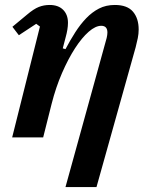

<svg xmlns="http://www.w3.org/2000/svg" viewBox="-20 -554 603 774"><path d="M141 -447 126 -458 56 -412 30 -446 89 -495Q116 -518 136.5 -526Q157 -534 180 -534Q215 -534 234.5 -514.5Q254 -495 254 -462Q254 -449 251.5 -434Q249 -419 245 -405L233 -359L244 -356Q263 -392 283.5 -424Q304 -456 327.5 -480.5Q351 -505 379 -519.5Q407 -534 443 -534Q493 -534 516 -507Q539 -480 539 -435Q539 -418 535.5 -400.5Q532 -383 527 -364L369 200H244L410 -401Q413 -414 413 -423Q413 -450 388 -450Q365 -450 337.5 -426Q310 -402 282.5 -359.5Q255 -317 230 -259.5Q205 -202 188 -135L154 0H29Z"/></svg>

Font: IBM Plex Serif SmBld
Style: Italic
Weight: 600
Italic angle: -14°
Designer: Mike Abbink, Paul van der Laan, Pieter van Rosmalen
Foundry: Bold Monday
Version: Version 3.001